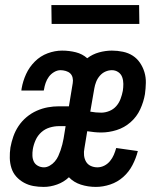

<svg xmlns="http://www.w3.org/2000/svg" viewBox="-20 -727 640 755"><path d="M357 8Q326 8 298 -1Q270 -10 251 -30Q231 -11 204.5 -1.5Q178 8 152 8Q131 8 111.5 4.5Q92 1 74.5 -8.5Q57 -18 44 -32.5Q31 -47 25 -66Q19 -85 18.5 -105.5Q18 -126 21 -147Q25 -169 32.5 -190.5Q40 -212 53 -231.5Q66 -251 84.5 -266.5Q103 -282 124.5 -291.5Q146 -301 168 -305Q190 -309 212 -309H251L266 -400Q268 -411 265.5 -421.5Q263 -432 256 -438.5Q249 -445 238.5 -448Q228 -451 218 -451Q205 -451 192.5 -443.5Q180 -436 172 -425Q164 -414 159.5 -401Q155 -388 153 -375L152 -371H64L65 -379Q70 -408 82.5 -435.5Q95 -463 117 -485Q139 -507 167.5 -517.5Q196 -528 224 -528Q252 -528 278 -521.5Q304 -515 323 -498Q344 -514 369.5 -521Q395 -528 420 -528Q442 -528 463.5 -523.5Q485 -519 502 -508Q519 -497 530.5 -480Q542 -463 548 -443Q554 -423 553.5 -401Q553 -379 550 -357Q545 -327 531.5 -297.5Q518 -268 493.5 -246.5Q469 -225 438.5 -215.5Q408 -206 378 -206Q364 -206 350 -207.5Q336 -209 323 -211L312 -144Q309 -130 310.5 -116Q312 -102 318.5 -91Q325 -80 337 -74.5Q349 -69 363 -69Q377 -69 390 -75.5Q403 -82 412.5 -93.5Q422 -105 427.5 -118Q433 -131 437 -145L522 -133Q515 -105 501 -78Q487 -51 464.5 -31Q442 -11 413.5 -1.5Q385 8 357 8ZM378 -284Q394 -284 410 -290.5Q426 -297 437 -309.5Q448 -322 454 -338Q460 -354 463 -370Q465 -383 465 -397Q465 -411 460.5 -423.5Q456 -436 445 -443.5Q434 -451 420 -451Q407 -451 394.5 -445.5Q382 -440 372.5 -429Q363 -418 358 -405Q353 -392 351 -380L335 -288Q346 -286 356.5 -285Q367 -284 378 -284ZM153 -69Q164 -69 175.5 -75.5Q187 -82 195.5 -92Q204 -102 209 -113Q214 -124 218 -135.5Q222 -147 225 -159Q228 -171 230 -182L238 -231H212Q194 -231 175.5 -225.5Q157 -220 142.5 -207Q128 -194 120 -176Q112 -158 109 -140Q107 -127 107.5 -114.5Q108 -102 113 -91.5Q118 -81 129 -75Q140 -69 153 -69ZM183 -633 182 -707H527L528 -633Z"/></svg>

Font: Iosevka Medium Extended
Style: Italic
Weight: 500
Width: 7
Italic angle: -9°
Monospace: yes
Designer: Belleve Invis
Foundry: Belleve Invis
Version: Version 32.5.0; ttfautohint (v1.8.4)